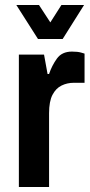

<svg xmlns="http://www.w3.org/2000/svg" viewBox="-20 -743 359 763"><path d="M55 0V-526H155L169 -449H175Q186 -482 206 -510Q226 -538 266 -538Q289 -538 302.5 -534Q316 -530 316 -530V-414H273Q247 -414 224.5 -403Q202 -392 188.5 -366Q175 -340 175 -293V0ZM131 -588 45 -723H135L180 -654L224 -723H314L229 -588Z"/></svg>

Font: Archivo Narrow
Style: Bold
Weight: 700
Designer: Hector Gatti
Foundry: Omnibus-Type
Version: Version 3.002